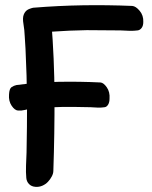

<svg xmlns="http://www.w3.org/2000/svg" viewBox="-20 -725 588 745"><path d="M118 0Q132 1 144.5 -4.5Q157 -10 166 -19.5Q175 -29 181 -40.5Q187 -52 187 -62Q192 -208 191.5 -352.5Q191 -497 179 -643Q179 -649 185 -655.5Q191 -662 197.5 -669Q204 -676 208.5 -682Q213 -688 208.5 -692Q204 -696 188 -697.5Q172 -699 138 -697Q125 -696 111 -694.5Q97 -693 87 -687Q77 -681 72 -668Q67 -655 71 -632Q75 -609 76 -583.5Q77 -558 79 -535Q84 -433 85 -330Q85 -281 84.5 -232Q84 -183 83 -133Q82 -110 81 -83Q80 -56 82 -35Q83 -21 92.5 -11Q102 -1 118 0ZM536 -640Q537 -665 522 -683Q507 -701 493 -702Q396 -706 302 -704.5Q208 -703 109 -695Q98 -693 85.5 -685.5Q73 -678 72 -655Q71 -631 86 -613Q101 -595 116 -594Q132 -593 148.5 -596.5Q165 -600 180 -602Q250 -607 317 -608Q350 -608 382.5 -607.5Q415 -607 448 -607Q463 -606 481.5 -605.5Q500 -605 514 -607Q523 -608 529.5 -616.5Q536 -625 536 -640ZM405 -342Q407 -368 394.5 -386Q382 -404 370 -405Q289 -409 207 -407.5Q125 -406 44 -395Q34 -393 25 -387Q16 -381 15 -358Q13 -333 25 -315Q37 -297 50 -296Q63 -295 77 -298.5Q91 -302 104 -304Q163 -309 220 -310Q247 -310 274.5 -310Q302 -310 331 -309Q343 -308 358.5 -307.5Q374 -307 386 -309Q394 -310 399.5 -319Q405 -328 405 -342Z"/></svg>

Font: Balpaq
Style: Regular
Weight: 400
Designer: Abay Emes
Version: Version 1.000